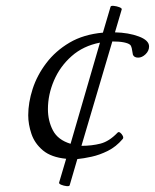

<svg xmlns="http://www.w3.org/2000/svg" viewBox="-20 -634 527 653"><path d="M217 -4Q216 0 206.5 -1Q197 -2 188.5 -5.5Q180 -9 181 -13L205 -94Q154 -99 126 -122.5Q98 -146 87 -178.5Q76 -211 76 -242Q76 -285 91 -331.5Q106 -378 137.5 -419.5Q169 -461 216.5 -489Q264 -517 330 -523L356 -611Q357 -615 367 -614Q377 -613 386 -609.5Q395 -606 394 -602L371 -524Q417 -523 452 -510Q487 -497 487 -476Q487 -461 475 -449.5Q463 -438 450 -438Q436 -438 432 -448Q430 -462 428 -470.5Q426 -479 422 -482Q416 -487 401 -490Q386 -493 362 -493L257 -138Q292 -138 321.5 -145.5Q351 -153 379 -182Q383 -187 388.5 -183Q394 -179 397.5 -172Q401 -165 397 -161Q375 -135 347 -121Q319 -107 291.5 -101Q264 -95 243 -93ZM220 -145 320 -489Q263 -478 223.5 -443Q184 -408 163.5 -360Q143 -312 143 -263Q143 -223 160 -190.5Q177 -158 220 -145Z"/></svg>

Font: Junicode
Style: Italic
Weight: 400
Italic angle: -11°
Designer: Peter S. Baker
Version: Version 2.100; ttfautohint (v1.8.4)